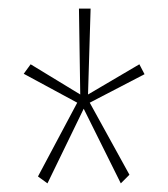

<svg xmlns="http://www.w3.org/2000/svg" viewBox="-20 -556 390 445"><path d="M90 -131 68 -147 159 -318 35 -385 51 -407 166 -337 163 -536H190L184 -337L303 -407L315 -384L188 -318L280 -151L260 -131L174 -304Z"/></svg>

Font: Inconsolata ExtraCondensed ExtraLight
Style: Regular
Weight: 200
Width: 2
Monospace: yes
Designer: Raph Levien, Cyreal, Brenton Simpson
Foundry: Raph Levien, Cyreal, Google
Version: Version 3.001; ttfautohint (v1.8.2.53-6de2)